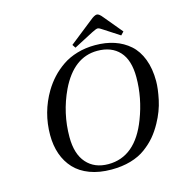

<svg xmlns="http://www.w3.org/2000/svg" viewBox="-126 -987 1042 1114"><g transform="rotate(-15 394.5 -430.5)"><path d="M374 -742.2 514.2 -853Q541.5 -876 556.2 -876Q569.3 -876 588.9 -851.1L680.2 -741.2L662.1 -722.2L571.8 -780.8Q549.3 -796.9 540 -796.9Q530.3 -796.9 503.9 -783.2L387.2 -722.2ZM113.8 -270Q113.8 -406.2 183.1 -522.9Q206.5 -561.5 235.4 -592.8Q264.2 -624 302.7 -650.6Q341.3 -677.2 391.8 -692.1Q442.4 -707 500 -707Q563.5 -707 615.2 -689.7Q667 -672.4 706.3 -637.7Q745.6 -603 767.3 -546.1Q789.1 -489.3 789.1 -414.1Q789.1 -369.6 775.4 -304.4Q761.7 -239.3 726.1 -174.8Q703.6 -133.8 677.2 -102.5Q650.9 -71.3 613 -43.2Q575.2 -15.1 522.9 0Q470.7 15.1 407.2 15.1Q334 15.1 277.6 -6.1Q221.2 -27.3 185.5 -65.7Q149.9 -104 131.8 -155.8Q113.8 -207.5 113.8 -270ZM219.2 -230Q219.2 -127.9 267.1 -74Q314.9 -20 397.9 -20Q560.5 -20 637.2 -220.2Q684.1 -341.3 684.1 -465.8Q684.1 -568.8 636.5 -620.4Q588.9 -671.9 503.9 -671.9Q361.8 -671.9 280.8 -503.9Q219.2 -373.5 219.2 -230Z"/></g></svg>

Font: Linguistics Pro
Style: Italic
Weight: 400
Italic angle: -12°
Designer: Stefan Peev, Context Ltd
Foundry: Stefan Peev, Context Ltd
Version: Version 001.000